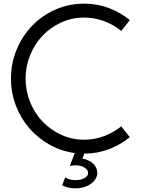

<svg xmlns="http://www.w3.org/2000/svg" viewBox="-20 -830 770 1050"><path d="M690 -80Q639 -38 575.5 -14Q512 10 441 10L431 37Q470 45 491 66.5Q512 88 512 116Q512 133 502.5 148.5Q493 164 476.5 175.5Q460 187 438.5 193.5Q417 200 392 200Q351 200 320 183L337 140Q347 147 361 151Q375 155 392 155Q422 155 442 144Q462 133 462 116Q462 99 442 86.5Q422 74 393 74Q387 74 381.5 74.5Q376 75 371 76Q366 77 362 77L389 7Q315 -3 251.5 -38.5Q188 -74 141 -128Q94 -182 67 -252Q40 -322 40 -400Q40 -485 71.5 -560Q103 -635 157 -690.5Q211 -746 284 -778Q357 -810 440 -810Q512 -810 575.5 -786Q639 -762 690 -720L643 -661Q601 -695 549 -714.5Q497 -734 440 -734Q374 -734 315.5 -707.5Q257 -681 213.5 -635.5Q170 -590 145 -529Q120 -468 120 -400Q120 -332 145 -271Q170 -210 213.5 -164.5Q257 -119 315.5 -92.5Q374 -66 440 -66Q497 -66 549 -85.5Q601 -105 643 -139Z"/></svg>

Font: Gauge
Style: Regular
Weight: 400
Designer: Daniel Pimley
Foundry: Daniel Pimley
Version: Version 2.0